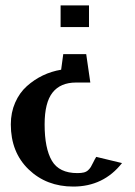

<svg xmlns="http://www.w3.org/2000/svg" viewBox="-20 -604 501 710"><path d="M309.1 -503.9H204.1V-584H309.1ZM206.1 -346.2 213.9 -403.8H298.8L314 -298.8H261.2Q203.6 -298.8 174.3 -261.7Q145 -224.6 145 -144Q145 -55.2 171.9 -9.5Q198.7 36.1 266.1 36.1Q280.8 36.1 290.3 33.7Q299.8 31.2 306.2 25.1Q312.5 19 315.9 13.4Q319.3 7.8 325 -3.9Q330.6 -15.6 335.9 -23.9L431.2 -1Q362.8 85.9 251 85.9Q151.9 85.9 85.9 22.5Q20 -41 20 -144Q20 -188 36.1 -224.6Q52.2 -261.2 79.3 -285.4Q106.4 -309.6 138.4 -325Q170.4 -340.3 206.1 -346.2Z"/></svg>

Font: Pfennig
Style: Bold
Weight: 700
Version: Version 20120410 ; ttfautohint (v0.8)